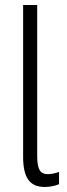

<svg xmlns="http://www.w3.org/2000/svg" viewBox="-20 -734 267 764"><path d="M158 10C178 10 198 6 215 -1V-50C202 -45 185 -41 170 -41C140 -41 128 -60 128 -114V-714H72V-110C72 -26 99 10 158 10Z"/></svg>

Font: Noto Sans UI Condensed Light
Style: Regular
Weight: 300
Width: 3
Designer: Monotype Design Team
Foundry: Monotype Imaging Inc.
Version: Version 1.901